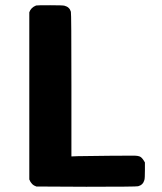

<svg xmlns="http://www.w3.org/2000/svg" viewBox="-20 -714 621 734"><path d="M490 -119Q510 -119 517.5 -114Q525 -109 534 -93V-63Q534 -32 532 -26Q527 -7 508 -2Q503 0 310 0L119 -1Q100 -7 92 -28V-667Q98 -685 118 -693Q120 -694 172 -694Q222 -694 227 -692Q246 -687 251 -669Q253 -663 253 -389V-116L278 -117Q410 -119 490 -119Z"/></svg>

Font: KaTeX_SansSerif
Style: Bold
Weight: 700
Version: Version 1.1; ttfautohint (v1.3)